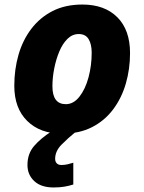

<svg xmlns="http://www.w3.org/2000/svg" viewBox="-20 -579 635 846"><path d="M253 10Q157 10 100 -46Q43 -102 43 -201Q43 -273 61.5 -337.5Q80 -402 118 -452Q156 -502 212 -530.5Q268 -559 343 -559Q441 -559 497 -503Q553 -447 553 -345Q553 -275 534.5 -211Q516 -147 478.5 -97Q441 -47 385 -18.5Q329 10 253 10ZM270 -120Q304 -120 330 -153Q356 -186 370 -238Q384 -290 384 -347Q384 -384 370.5 -406.5Q357 -429 327 -429Q299 -429 277.5 -408Q256 -387 241.5 -352.5Q227 -318 219 -277.5Q211 -237 211 -199Q211 -120 270 -120ZM216 247Q161 247 131 219Q101 191 101 148Q101 98 130.5 64Q160 30 207 0H316Q279 30 251 58.5Q223 87 223 121Q223 133 230 140.5Q237 148 250 148Q265 148 277.5 145Q290 142 303 138V234Q284 240 263.5 243.5Q243 247 216 247Z"/></svg>

Font: Noto Sans ExtraBold
Style: Italic
Weight: 800
Italic angle: -12°
Designer: Monotype Design Team
Foundry: Monotype Imaging Inc.
Version: Version 2.013; ttfautohint (v1.8.4.7-5d5b)